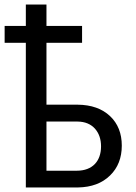

<svg xmlns="http://www.w3.org/2000/svg" viewBox="-38 -825 600 845"><path d="M323.2 -710.9H166.5V-805.2H75.7V-710.9H-17.6V-636.7H75.7V0H305.2C364.7 -1 411.6 -18.6 446.3 -52.7C481 -86.4 498 -130.4 498 -184.1C498 -237.8 481 -281.2 446.3 -314C411.6 -346.7 364.3 -363.8 303.2 -364.3H166.5V-636.7H323.2ZM303.7 -290C336.4 -289.6 361.8 -278.8 379.9 -258.8C397.9 -238.3 406.7 -212.4 406.7 -180.7C406.7 -115.7 368.7 -73.7 300.3 -73.7H166.5V-290Z"/></svg>

Font: Roboto
Style: Regular
Weight: 400
Designer: Google
Version: Version 2.137; 2017